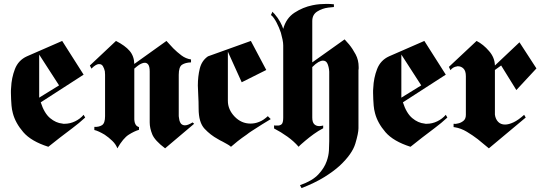

<svg xmlns="http://www.w3.org/2000/svg" viewBox="-20 -745 2772 985"><path d="M299 -535 409 -362 189 -220Q207 -164 237 -139Q267 -114 300 -111Q303 -110 305 -110H311Q339 -110 365 -122.5Q391 -135 409 -156L417 -142Q401 -127 385 -114Q369 -101 352 -88Q319 -63 287.5 -39Q256 -15 228 8Q140 -20 99.5 -67Q59 -114 46 -164Q43 -174 41.5 -184Q40 -194 39 -204Q38 -219 37 -235Q36 -251 36 -268V-281Q36 -288 37 -295Q39 -345 56.5 -390.5Q74 -436 118 -456ZM181 -465V-244L283 -307Z M669 -417 834 -535Q842 -526 851 -516.5Q860 -507 869 -497Q888 -478 910.5 -461Q933 -444 960 -440V-425Q931 -424 914 -413Q897 -402 897 -361V-149Q897 -146 898 -142Q899 -127 905.5 -115Q912 -103 928 -102Q936 -102 945.5 -105.5Q955 -109 968 -117L976 -110L827 16Q774 -24 761 -56Q748 -88 748 -117V-378Q748 -403 741 -413Q734 -423 723 -423Q716 -423 708.5 -420Q701 -417 693 -412Q687 -408 681 -403L669 -393V-132Q669 -128 670 -123Q671 -114 676 -105.5Q681 -97 693 -93V-79Q669 -72 640.5 -54Q612 -36 582 16Q575 -4 556.5 -22Q538 -40 517 -54Q502 -63 488 -69.5Q474 -76 464 -78V-94Q488 -93 503.5 -103Q519 -113 519 -149V-362Q519 -365 518.5 -369.5Q518 -374 518 -379Q515 -393 508.5 -404.5Q502 -416 490 -416Q482 -417 472 -411.5Q462 -406 449 -393L441 -409L575 -535Q622 -511 645 -484Q668 -457 669 -417Z M1149 -480V-228Q1149 -183 1183.5 -147Q1218 -111 1265 -111Q1276 -111 1287 -113Q1298 -115 1310 -120Q1321 -124 1332 -131.5Q1343 -139 1354 -149L1369 -134Q1352 -124 1325.5 -107.5Q1299 -91 1270 -72Q1264 -68 1257.5 -63.5Q1251 -59 1245 -54Q1220 -37 1198.5 -20Q1177 -3 1165 8Q1156 0 1144.5 -6Q1133 -12 1121 -19L1109 -25Q1103 -28 1097 -32Q1060 -52 1029.5 -84.5Q999 -117 999 -188Q999 -205 998.5 -222.5Q998 -240 997 -258Q997 -264 996.5 -270Q996 -276 996 -282Q996 -288 995.5 -294Q995 -300 995 -306Q995 -353 1005 -393.5Q1015 -434 1047 -456L1267 -535L1346 -386L1220 -323Z M1582 -425 1748 -543Q1753 -537 1759 -530.5Q1765 -524 1771 -517Q1789 -495 1804.5 -466Q1820 -437 1820 -401V-393Q1820 -390 1819 -385V-87Q1819 -62 1803 -8.5Q1787 45 1723 105Q1690 135 1642 164.5Q1594 194 1527 220L1519 205Q1582 183 1613 150Q1644 117 1656 82Q1666 54 1667.5 27Q1669 0 1669 -21V-377Q1668 -398 1661 -416Q1654 -434 1637 -434Q1627 -434 1613.5 -426.5Q1600 -419 1582 -401V-142Q1582 -118 1592 -108Q1602 -98 1618 -98Q1623 -98 1628 -99L1638 -101V-87Q1613 -74 1589.5 -57Q1566 -40 1546 -23Q1537 -15 1528 -7.5Q1519 0 1512 8Q1488 -20 1454.5 -44Q1421 -68 1386 -86V-102Q1388 -101 1390 -101H1403Q1415 -100 1424 -107Q1433 -114 1433 -141V-512Q1433 -525 1429.5 -542Q1426 -559 1421 -577Q1412 -604 1399 -629Q1386 -654 1373 -666H1371L1370 -668L1378 -685Q1381 -681 1383 -678.5Q1385 -676 1388 -674Q1406 -653 1417 -633Q1428 -613 1433 -597Q1448 -652 1491 -680Q1534 -708 1583 -718Q1602 -722 1620 -723.5Q1638 -725 1655 -725Q1666 -725 1675.5 -724.5Q1685 -724 1693 -723V-709Q1686 -708 1679 -707.5Q1672 -707 1664 -706Q1633 -702 1607.5 -686Q1582 -670 1582 -637Z M2157 -535 2267 -362 2047 -220Q2065 -164 2095 -139Q2125 -114 2158 -111Q2161 -110 2163 -110H2169Q2197 -110 2223 -122.5Q2249 -135 2267 -156L2275 -142Q2259 -127 2243 -114Q2227 -101 2210 -88Q2177 -63 2145.5 -39Q2114 -15 2086 8Q1998 -20 1957.5 -67Q1917 -114 1904 -164Q1901 -174 1899.5 -184Q1898 -194 1897 -204Q1896 -219 1895 -235Q1894 -251 1894 -268V-281Q1894 -288 1895 -295Q1897 -345 1914.5 -390.5Q1932 -436 1976 -456ZM2039 -465V-244L2141 -307Z M2519 -409 2645 -528 2732 -394 2629 -283 2551 -409 2519 -386V-157Q2522 -134 2535.5 -120Q2549 -106 2571 -106Q2590 -106 2614.5 -117.5Q2639 -129 2669 -156L2677 -142L2488 16Q2477 7 2462.5 -5Q2448 -17 2431 -31Q2405 -51 2375 -69Q2345 -87 2314 -92Q2312 -92 2310.5 -92.5Q2309 -93 2307 -93V-110Q2312 -109 2318 -109.5Q2324 -110 2331 -112Q2345 -115 2357.5 -125Q2370 -135 2370 -156V-354Q2370 -381 2358 -393Q2346 -405 2330 -405H2326Q2325 -405 2323 -404Q2314 -403 2305.5 -398Q2297 -393 2291 -385L2283 -402L2425 -535Q2460 -517 2489 -483Q2518 -450 2519 -409Z"/></svg>

Font: Fette UNZ Fraktur
Style: Regular
Weight: 900
Foundry: UNZ1 Extensions by Catfonts.de
Version: Version 0.000 2012 initial release